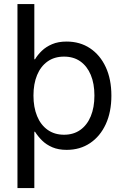

<svg xmlns="http://www.w3.org/2000/svg" viewBox="-20 -748 626 972"><path d="M317.4 10.7Q275.9 10.7 245.1 -2.4Q214.4 -15.6 193.1 -36.6Q171.9 -57.6 157.2 -81.1H153.8V204.1H68.4V-727.5H153.8V-447.8H157.2Q170.4 -470.2 191.7 -490.7Q212.9 -511.2 243.9 -524.4Q274.9 -537.6 316.9 -537.6Q384.8 -537.6 435.8 -503.7Q486.8 -469.7 515.4 -408.2Q543.9 -346.7 543.9 -263.7Q543.9 -181.2 515.6 -119.6Q487.3 -58.1 436.3 -23.7Q385.3 10.7 317.4 10.7ZM304.2 -65.9Q352.1 -65.9 386.5 -90.3Q420.9 -114.7 439.5 -159.4Q458 -204.1 458 -264.2Q458 -324.7 439.5 -368.9Q420.9 -413.1 386.7 -437.3Q352.5 -461.4 304.2 -461.4Q255.4 -461.4 220.7 -436.8Q186 -412.1 167.7 -367.9Q149.4 -323.7 149.4 -264.2Q149.4 -205.1 167.7 -160.4Q186 -115.7 220.9 -90.8Q255.9 -65.9 304.2 -65.9Z"/></svg>

Font: Inter 24pt
Style: Regular
Weight: 400
Designer: Rasmus Andersson
Foundry: rsms
Version: Version 4.001;git-66647c0bb